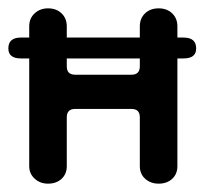

<svg xmlns="http://www.w3.org/2000/svg" viewBox="-25 -430 490 460"><path d="M90 10Q71 10 58 -2Q45 -14 45 -32V-367Q45 -386 58 -398Q71 -410 90 -410Q110 -410 122.5 -398Q135 -386 135 -367V-271Q135 -251 155 -251H290Q310 -251 310 -271V-367Q310 -386 322.5 -398Q335 -410 355 -410Q375 -410 387.5 -398Q400 -386 400 -367V-32Q400 -13 387.5 -1.5Q375 10 355 10Q336 10 323 -1.5Q310 -13 310 -32V-149Q310 -169 290 -169H155Q135 -169 135 -149V-32Q135 -13 122.5 -1.5Q110 10 90 10ZM-5 -314Q-5 -340 25 -340H415Q445 -340 445 -314Q445 -290 415 -290H25Q-5 -290 -5 -314Z"/></svg>

Font: Dongle
Style: Bold
Weight: 700
Designer: Yanghee Ryu
Foundry: Yanghee Ryu
Version: Version 2.000